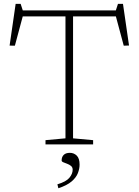

<svg xmlns="http://www.w3.org/2000/svg" viewBox="-20 -752 722 1000"><path d="M321 -693.5H360.5V-31.5L465 -22V0H217V-22L321 -31.5ZM607.5 -666.5H74L101.5 -678L57.5 -514L30 -514.5L61.5 -732H87.5L101 -690.5L78 -698H611.5L581 -690.5L594.5 -732H620.5L652 -515L624.5 -514L580.5 -678ZM279 208Q324.5 194.5 341.5 173.8Q358.5 153 358.5 132Q358.5 119.5 349.8 112.2Q341 105 329.8 101Q318.5 97 309.8 93.2Q301 89.5 301 84Q301 65.5 311.8 54.8Q322.5 44 344 44Q365 44 379.8 58.5Q394.5 73 394.5 105.5Q394.5 127 385.5 150Q376.5 173 352.8 193.2Q329 213.5 284 228.5Z"/></svg>

Font: Newsreader 9pt ExtraLight
Style: Regular
Weight: 250
Designer: Hugues Gentile
Foundry: Production Type
Version: Version 1.003